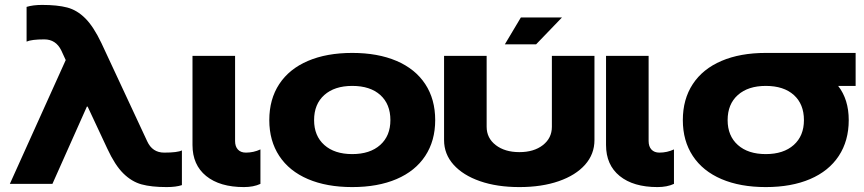

<svg xmlns="http://www.w3.org/2000/svg" viewBox="-20 -747 3509 780"><path d="M20 0 247 -503 229 -542Q207 -587 160 -587Q108 -587 88 -578V-719Q114 -727 151 -727Q213 -727 253 -716.5Q293 -706 326.5 -672.5Q360 -639 392 -572L578 -173Q599 -127 647 -127Q701 -127 719 -136V5Q695 13 657 13Q595 13 555 2Q515 -9 481 -42.5Q447 -76 416 -143L336 -314H333L193 0Z M762 -520H935V-174Q935 -152 946.5 -139.5Q958 -127 979 -127Q1010 -127 1038 -140V0Q1010 13 971 13Q873 13 817.5 -32Q762 -77 762 -158Z M1748 -259Q1748 -175 1707.5 -113.5Q1667 -52 1591 -19.5Q1515 13 1411 13Q1307 13 1231 -19.5Q1155 -52 1114.5 -113.5Q1074 -175 1074 -259Q1074 -344 1114.5 -405.5Q1155 -467 1231 -499.5Q1307 -532 1411 -532Q1515 -532 1591 -499.5Q1667 -467 1707.5 -405.5Q1748 -344 1748 -259ZM1411 -121Q1483 -121 1524.5 -158Q1566 -195 1566 -259Q1566 -324 1525 -361Q1484 -398 1411 -398Q1339 -398 1297.5 -361Q1256 -324 1256 -259Q1256 -195 1297.5 -158Q1339 -121 1411 -121Z M1784 -178V-520H1957V-232Q1957 -186 1994 -157.5Q2031 -129 2090 -129Q2149 -129 2185.5 -157.5Q2222 -186 2222 -232V-520H2395V-178Q2395 -121 2357 -78Q2319 -35 2250 -11Q2181 13 2090 13Q1999 13 1930 -11Q1861 -35 1822.5 -78Q1784 -121 1784 -178ZM2096 -676H2263L2158 -567H2031Z M2442 -520H2615V-174Q2615 -152 2626.5 -139.5Q2638 -127 2659 -127Q2690 -127 2718 -140V0Q2690 13 2651 13Q2553 13 2497.5 -32Q2442 -77 2442 -158Z M3456 -532V-398H3385Q3428 -343 3428 -259Q3428 -175 3387.5 -113.5Q3347 -52 3271 -19.5Q3195 13 3091 13Q2987 13 2911 -19.5Q2835 -52 2794.5 -113.5Q2754 -175 2754 -259Q2754 -344 2794.5 -405.5Q2835 -467 2911 -499.5Q2987 -532 3091 -532ZM3091 -121Q3163 -121 3204.5 -158Q3246 -195 3246 -259Q3246 -324 3205 -361Q3164 -398 3091 -398Q3019 -398 2977.5 -361Q2936 -324 2936 -259Q2936 -195 2977.5 -158Q3019 -121 3091 -121Z"/></svg>

Font: Non Bureau Extended
Style: Bold
Weight: 700
Width: 7
Designer: Jona Saucedo
Foundry: Non Foundry
Version: Version 1.000; ttfautohint (v1.8.4)